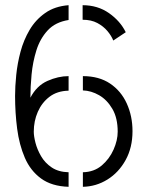

<svg xmlns="http://www.w3.org/2000/svg" viewBox="-20 -718 568 739"><path d="M244 1Q179 -1 138 -31Q97 -61 75.5 -111Q54 -161 46 -222.5Q38 -284 38 -349Q38 -385 42.5 -429.5Q47 -474 59 -519Q71 -564 94 -603Q117 -642 154 -668Q191 -694 244 -698V-641Q193 -633 163.5 -601Q134 -569 120 -524Q106 -479 101.5 -431Q97 -383 97 -342Q121 -388 162.5 -406.5Q204 -425 244 -425V-369Q200 -368 170.5 -345.5Q141 -323 125.5 -287.5Q110 -252 110 -211Q110 -194 116.5 -168.5Q123 -143 138 -117Q153 -91 179 -73.5Q205 -56 244 -55ZM299 1V-55Q342 -56 371.5 -81Q401 -106 417 -142Q433 -178 433 -211Q433 -264 412.5 -299Q392 -334 361.5 -351.5Q331 -369 299 -370V-425Q361 -425 403.5 -396.5Q446 -368 468 -319.5Q490 -271 490 -213Q490 -150 463.5 -102Q437 -54 393.5 -27Q350 0 299 1ZM416 -562Q409 -580 393.5 -598.5Q378 -617 354.5 -629.5Q331 -642 298 -642V-698Q356 -698 399.5 -667.5Q443 -637 464 -594Z"/></svg>

Font: Stick No Bills Light
Style: Regular
Weight: 300
Version: Version 2.000